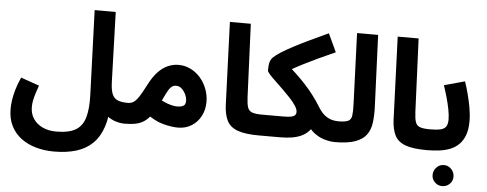

<svg xmlns="http://www.w3.org/2000/svg" viewBox="-58 -888 3247 1280"><g transform="rotate(5 1565.5 -248.5)"><path d="M26 -28Q26 -51 30 -82Q34 -113 45 -152.5Q56 -192 78 -241L201 -198Q190 -167 182 -141.5Q174 -116 170 -94.5Q166 -73 166 -52Q166 -7 188.5 26.5Q211 60 250.5 78.5Q290 97 342 97Q427 97 472.5 69.5Q518 42 534.5 -17.5Q551 -77 547 -172L527 -732H668L683 -259Q685 -209 697 -182Q709 -155 734.5 -145Q760 -135 801 -135Q839 -135 855 -115.5Q871 -96 871 -67Q871 -36 850 -15.5Q829 5 791 5Q769 5 744 -1Q719 -7 696 -20Q673 -33 656 -54.5Q639 -76 633 -108L687 -135Q687 -34 663.5 36Q640 106 595.5 149Q551 192 486.5 211.5Q422 231 338 231Q274 231 217.5 215Q161 199 118 167Q75 135 50.5 86.5Q26 38 26 -28Z M791 5 801 -135Q824 -135 840.5 -146.5Q857 -158 875 -185.5Q893 -213 917 -260Q947 -320 979.5 -354Q1012 -388 1046.5 -402.5Q1081 -417 1116 -417Q1160 -417 1198 -398Q1236 -379 1264 -346.5Q1292 -314 1307.5 -272.5Q1323 -231 1323 -187Q1323 -134 1300.5 -91.5Q1278 -49 1238.5 -24.5Q1199 0 1148 0Q1105 0 1048 -15Q991 -30 928 -78L979 -199Q1024 -168 1063.5 -154Q1103 -140 1129 -140Q1149 -140 1162 -144Q1175 -148 1181 -157Q1187 -166 1187 -181Q1187 -202 1177 -224Q1167 -246 1150.5 -261.5Q1134 -277 1112 -277Q1091 -277 1076.5 -261.5Q1062 -246 1048.5 -217.5Q1035 -189 1016 -151Q993 -105 971 -74.5Q949 -44 924.5 -26.5Q900 -9 867.5 -2Q835 5 791 5Z M1690 5Q1597 5 1546.5 -14Q1496 -33 1476 -73.5Q1456 -114 1453 -176L1432 -732H1572L1593 -243Q1595 -197 1603 -174Q1611 -151 1633.5 -143Q1656 -135 1700 -135Q1738 -135 1754.5 -115.5Q1771 -96 1771 -67Q1771 -36 1750 -15.5Q1729 5 1690 5Z M1691 5 1701 -135H1841Q1876 -135 1894.5 -139Q1913 -143 1920 -151.5Q1927 -160 1927 -172Q1927 -190 1911.5 -214Q1896 -238 1871.5 -264Q1847 -290 1820 -316.5Q1793 -343 1768.5 -366Q1744 -389 1728.5 -406.5Q1713 -424 1713 -432Q1713 -460 1716 -476.5Q1719 -493 1724.5 -503Q1730 -513 1737 -520Q1754 -537 1788 -558.5Q1822 -580 1868.5 -604.5Q1915 -629 1973 -656.5Q2031 -684 2096 -714L2153 -592Q2087 -563 2035.5 -538.5Q1984 -514 1943.5 -493.5Q1903 -473 1871.5 -455Q1840 -437 1815 -421L1825 -495Q1868 -458 1903 -425Q1938 -392 1968 -359Q1998 -326 2024.5 -291Q2051 -256 2076 -215Q2098 -180 2121.5 -163Q2145 -146 2167.5 -140.5Q2190 -135 2208 -135Q2246 -135 2262.5 -115.5Q2279 -96 2279 -67Q2279 -36 2258 -15.5Q2237 5 2198 5Q2165 5 2127 -6.5Q2089 -18 2056 -44Q2023 -70 2006 -115L2060 -111Q2045 -79 2024.5 -56.5Q2004 -34 1976 -20.5Q1948 -7 1912 -1Q1876 5 1831 5Z M2199 5 2209 -135Q2255 -135 2275 -144.5Q2295 -154 2299 -180.5Q2303 -207 2301 -258L2283 -732H2424L2444 -248Q2446 -190 2439.5 -143.5Q2433 -97 2408.5 -64Q2384 -31 2333.5 -13Q2283 5 2199 5Z M2813 5Q2720 5 2669.5 -14Q2619 -33 2599 -73.5Q2579 -114 2576 -176L2555 -732H2695L2716 -243Q2718 -197 2726 -174Q2734 -151 2756.5 -143Q2779 -135 2823 -135Q2861 -135 2877.5 -115.5Q2894 -96 2894 -67Q2894 -36 2873 -15.5Q2852 5 2813 5Z M2814 5 2824 -135Q2868 -135 2893.5 -141Q2919 -147 2930 -163.5Q2941 -180 2941 -211Q2941 -239 2933.5 -278Q2926 -317 2914 -359Q2902 -401 2890 -436L3028 -474Q3040 -440 3052 -395Q3064 -350 3072.5 -302.5Q3081 -255 3081 -211Q3081 -156 3067 -118.5Q3053 -81 3028.5 -56.5Q3004 -32 2970.5 -18.5Q2937 -5 2897 0Q2857 5 2814 5ZM2937 235Q2908 235 2887.5 215Q2867 195 2867 166Q2867 137 2887.5 115.5Q2908 94 2937 94Q2966 94 2986.5 115.5Q3007 137 3007 166Q3007 195 2986.5 215Q2966 235 2937 235Z"/></g></svg>

Font: Noto Sans
Style: Bold
Weight: 700
Designer: Monotype Design Team
Foundry: Monotype Imaging Inc.
Version: Version 2.000;GOOG;noto-source:20170915:90ef993387c0; ttfaut